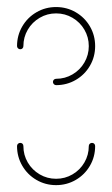

<svg xmlns="http://www.w3.org/2000/svg" viewBox="-20 -539 327 559"><path d="M247.8 -123Q251.9 -123 254.4 -120.4Q257 -117.8 257 -113.7Q257 -82.6 241.9 -56.5Q226.7 -30.4 200.6 -15.2Q174.4 0 143.3 0Q112.2 0 86.1 -15.2Q60 -30.4 44.8 -56.5Q29.6 -82.6 29.6 -113.7Q29.6 -117.8 32.4 -120.4Q35.2 -123 38.9 -123Q43 -123 45.6 -120.4Q48.1 -117.8 48.1 -113.7Q48.1 -87.8 60.9 -65.9Q73.7 -44.1 95.6 -31.3Q117.4 -18.5 143.3 -18.5Q169.3 -18.5 191.1 -31.3Q213 -44.1 225.7 -65.9Q238.5 -87.8 238.5 -113.7Q238.5 -117.8 241.3 -120.4Q244.1 -123 247.8 -123ZM38.9 -395.6Q35.2 -395.6 32.4 -398.3Q29.6 -401.1 29.6 -404.8Q29.6 -435.9 44.8 -462Q60 -488.1 86.1 -503.3Q112.2 -518.5 143.3 -518.5Q174.4 -518.5 200.6 -503.3Q226.7 -488.1 241.9 -462Q257 -435.9 257 -404.8Q257 -373.7 241.9 -347.6Q226.7 -321.5 200.6 -306.3Q174.4 -291.1 143.3 -291.1Q139.6 -291.1 136.9 -293.9Q134.1 -296.7 134.1 -300.4Q134.1 -304.4 136.9 -307Q139.6 -309.6 143.3 -309.6Q169.3 -309.6 191.1 -322.4Q213 -335.2 225.7 -357Q238.5 -378.9 238.5 -404.8Q238.5 -430.7 225.7 -452.6Q213 -474.4 191.1 -487.2Q169.3 -500 143.3 -500Q117.4 -500 95.6 -487.2Q73.7 -474.4 60.9 -452.6Q48.1 -430.7 48.1 -404.8Q48.1 -401.1 45.6 -398.3Q43 -395.6 38.9 -395.6Z"/></svg>

Font: 26F Galaxy Hebrew Hairline
Style: Regular
Weight: 50
Designer: C₂₉H₂₅N₃O₅
Version: Version 1.000